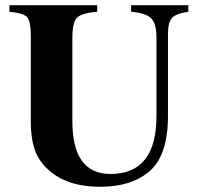

<svg xmlns="http://www.w3.org/2000/svg" viewBox="-20 -696 762 735"><path d="M701 -676V-651Q653 -644 638 -627Q623 -610 623 -566V-252Q623 -96 547 -36Q479 19 363 19Q247 19 178 -35Q135 -69 116.5 -114Q98 -159 98 -231V-555Q98 -614 84 -630Q70 -646 16 -651V-676H352V-651Q292 -646 274.5 -628Q257 -610 257 -550V-232Q257 -30 403 -30Q579 -30 579 -252V-552Q579 -606 558.5 -626Q538 -646 482 -651V-676Z"/></svg>

Font: STIX MathJax Main
Style: Bold
Weight: 700
Designer: MicroPress Inc., with final additions and corrections provided by Coen Hoffman, Elsevier (retired)
Version: Version 1.1.1